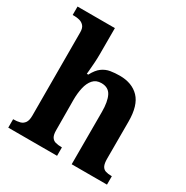

<svg xmlns="http://www.w3.org/2000/svg" viewBox="-173 -903 1012 1046"><g transform="rotate(30 333.5 -380.0)"><path d="M20 0V-53H22Q45 -53 62.6 -57.8Q80.1 -62.6 90.6 -77.4Q101 -92.3 101 -122L100 -646Q100 -672.9 88 -686Q76 -699 59.5 -703Q43 -707 29 -707H17V-760H252V-595Q252 -569 250 -539.6Q248 -510.2 246 -489.1Q244 -468 244 -468H253Q273 -506 296.5 -523Q320 -540 347.5 -544.5Q375 -549 405.6 -549Q483 -549 527 -503.2Q571 -457.4 571 -356V-123.5Q571 -93 578.5 -78Q586 -63 601 -58Q616 -53 638 -53H641V0H419V-329Q419 -394 401.2 -429Q383.4 -464 339 -464Q306 -464 287 -442.5Q268 -421 260 -385.5Q252 -350 252 -309L253 -118Q253 -90 261.5 -76Q270 -62 286 -57.5Q302 -53 324 -53H327V0Z"/></g></svg>

Font: Noto Serif Kannada
Style: Regular
Weight: 400
Designer: Universal Thirst, Indian Type Foundry and the Monotype Design Team
Foundry: Monotype Imaging Inc.
Version: Version 2.003